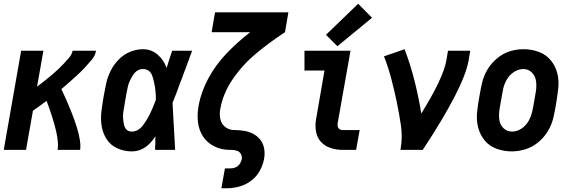

<svg xmlns="http://www.w3.org/2000/svg" viewBox="-34 -801 3054 1026"><path d="M-14 0 79 -530H198L164 -338L176 -347Q193 -360 210 -373.5Q227 -387 243.5 -401Q260 -415 276 -430Q292 -445 306.5 -460.5Q321 -476 335.5 -493Q350 -510 354 -530H479Q475 -504 457 -482.5Q439 -461 420.5 -441Q402 -421 382 -402.5Q362 -384 341.5 -366Q321 -348 300 -330L294 -325Q408 -83 394 0H274Q287 -70 215 -262Q193 -246 171 -230Q156 -220 142 -209L105 0Z M670 8Q630 8 594 -8Q558 -24 537 -55.5Q516 -87 509.5 -126Q503 -165 508 -205.5Q513 -246 520 -287Q526 -321 533.5 -355.5Q541 -390 557.5 -423Q574 -456 600.5 -483Q627 -510 661 -524Q695 -538 730 -538Q775 -538 808.5 -509Q842 -480 856 -438L857 -441L860 -449L864 -463Q875 -496 886 -530H993L991 -525L986 -511L982 -502L979 -493L976 -483L972 -474Q964 -453 957 -432L953 -423L948 -409L946 -404L943 -395L941 -390L936 -376L934 -371L930 -362Q921 -336 911 -310L906 -296L902 -287Q895 -269 888 -251Q890 -215 892 -178Q893 -158 894 -139L895 -129V-124L896 -114V-104L897 -89Q899 -45 902 0H795V-10V-20L796 -29V-39V-49V-59L797 -69V-72Q789 -61 780 -50Q734 8 670 8ZM670 -98Q705 -98 729.5 -131Q754 -164 769 -196Q784 -228 797 -262L799 -268Q799 -290 797 -312Q794 -349 781.5 -390.5Q769 -432 730 -432Q698 -432 677 -400Q656 -368 649 -337Q642 -306 637 -274Q631 -240 625.5 -206.5Q620 -173 628.5 -135.5Q637 -98 670 -98Z M1149 205 1168 99H1197Q1211 99 1224.5 93.5Q1238 88 1246.5 75.5Q1255 63 1258 50Q1260 34 1253 21.5Q1246 9 1232 4.5Q1218 0 1203 0H1201H1198H1194Q1150 0 1112 -18.5Q1074 -37 1051.5 -71Q1029 -105 1024 -148Q1019 -191 1027 -234Q1027 -235 1027 -236Q1041 -311 1079 -381.5Q1117 -452 1173 -511.5Q1229 -571 1293 -621L1303 -629H1097L1115 -735H1507L1489 -629Q1411 -578 1338.5 -518.5Q1266 -459 1212 -381.5Q1158 -304 1143 -218Q1138 -191 1143.5 -164.5Q1149 -138 1170 -122Q1191 -106 1219 -106Q1247 -106 1273 -101.5Q1299 -97 1321.5 -84.5Q1344 -72 1359 -51.5Q1374 -31 1378 -4.5Q1382 22 1377 49Q1371 82 1353.5 113Q1336 144 1307 165.5Q1278 187 1244.5 196Q1211 205 1178 205Z M1797 0Q1764 0 1733 -10Q1702 -20 1681 -43Q1660 -66 1654.5 -98.5Q1649 -131 1655 -164L1700 -424H1593V-530H1839L1771 -146Q1769 -136 1770.5 -126.5Q1772 -117 1779.5 -111.5Q1787 -106 1797 -106H1888L1869 0ZM1769 -554 1708 -615 1880 -781 1954 -706Z M2106 0Q2118 -66 2108.5 -130.5Q2099 -195 2086 -257Q2073 -319 2057 -380Q2041 -441 2018 -500L2128 -538Q2144 -496 2157.5 -453Q2171 -410 2182 -366Q2193 -322 2202 -277Q2211 -236 2217 -194Q2334 -382 2351 -477L2360 -530H2479L2470 -477Q2444 -332 2225 0Z M2701 8Q2659 8 2620 -6Q2581 -20 2556 -50.5Q2531 -81 2521 -120.5Q2511 -160 2515.5 -202.5Q2520 -245 2528 -287Q2534 -324 2542.5 -360Q2551 -396 2571 -429.5Q2591 -463 2622 -489Q2653 -515 2689 -526.5Q2725 -538 2763 -538H2764Q2806 -538 2844.5 -524Q2883 -510 2908.5 -479.5Q2934 -449 2944 -409.5Q2954 -370 2949 -327.5Q2944 -285 2937 -243Q2931 -206 2922.5 -170Q2914 -134 2893.5 -100Q2873 -66 2842 -40.5Q2811 -15 2774 -3.5Q2737 8 2701 8ZM2702 -98Q2729 -98 2753 -114Q2777 -130 2790.5 -154.5Q2804 -179 2810 -205Q2816 -231 2820 -257Q2825 -284 2829.5 -312Q2834 -340 2830.5 -367Q2827 -394 2808.5 -413Q2790 -432 2763 -432Q2736 -432 2712 -416Q2688 -400 2674 -375.5Q2660 -351 2654.5 -325Q2649 -299 2645 -273Q2640 -246 2635.5 -218Q2631 -190 2634 -163Q2637 -136 2655.5 -117Q2674 -98 2702 -98Z"/></svg>

Font: Iosevka SS08
Style: Bold Italic
Weight: 700
Italic angle: -10°
Monospace: yes
Designer: Belleve Invis
Foundry: Belleve Invis
Version: 2.1.0; ttfautohint (v1.8.2)